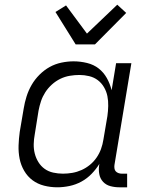

<svg xmlns="http://www.w3.org/2000/svg" viewBox="-20 -789 640 817"><path d="M224 8Q195 8 167.5 1Q140 -6 118.5 -22Q97 -38 83 -62Q69 -86 63.5 -113.5Q58 -141 59 -170Q60 -199 64 -228L81 -328Q85 -353 93 -378.5Q101 -404 114.5 -427.5Q128 -451 148 -471Q168 -491 191.5 -504Q215 -517 241.5 -522.5Q268 -528 293 -528Q322 -528 350.5 -521Q379 -514 400 -497.5Q421 -481 434.5 -457Q448 -433 455 -405L474 -520H539L467 -87Q466 -80 467 -72.5Q468 -65 472.5 -60Q477 -55 484 -52.5Q491 -50 498 -50H521V8H488Q468 8 449.5 3Q431 -2 418.5 -15.5Q406 -29 402.5 -48Q399 -67 402 -87L403 -92Q389 -69 369.5 -49Q350 -29 326 -16Q302 -3 275.5 2.5Q249 8 224 8ZM248 -50Q268 -50 288 -53.5Q308 -57 327 -65.5Q346 -74 362.5 -87.5Q379 -101 391 -118.5Q403 -136 410 -155.5Q417 -175 420 -195L437 -295Q440 -316 440.5 -338Q441 -360 437 -380Q433 -400 422.5 -418Q412 -436 396 -448Q380 -460 359.5 -465Q339 -470 318 -470Q298 -470 277 -466.5Q256 -463 236.5 -453.5Q217 -444 200.5 -429Q184 -414 172.5 -396Q161 -378 154.5 -358.5Q148 -339 144 -318L128 -218Q124 -197 123.5 -176Q123 -155 128 -135.5Q133 -116 143.5 -99Q154 -82 170 -70.5Q186 -59 206.5 -54.5Q227 -50 248 -50ZM302 -600 216 -738 261 -766 350 -646 479 -769 517 -734 384 -600Z"/></svg>

Font: Iosevka Light Extended
Style: Italic
Weight: 300
Width: 7
Italic angle: -9°
Monospace: yes
Designer: Belleve Invis
Foundry: Belleve Invis
Version: Version 32.5.0; ttfautohint (v1.8.4)